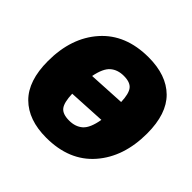

<svg xmlns="http://www.w3.org/2000/svg" viewBox="-169 -822 996 996"><g transform="rotate(45 329.0 -323.5)"><path d="M380 -659Q511 -659 582.5 -588.5Q654 -518 654 -374Q654 -202 560.5 -95Q467 12 299 12Q168 12 96 -59.5Q24 -131 24 -276Q24 -447 118 -553Q212 -659 380 -659ZM357 -500Q312 -500 283 -475Q254 -450 241 -383L443 -394Q441 -453 422.5 -476.5Q404 -500 357 -500ZM320 -135Q366 -135 395 -160.5Q424 -186 436 -256L233 -245Q235 -183 253.5 -159Q272 -135 320 -135Z"/></g></svg>

Font: Alegreya Sans Black
Style: Italic
Weight: 900
Italic angle: -7°
Designer: Juan Pablo del Peral
Foundry: Huerta Tipografica
Version: Version 2.007